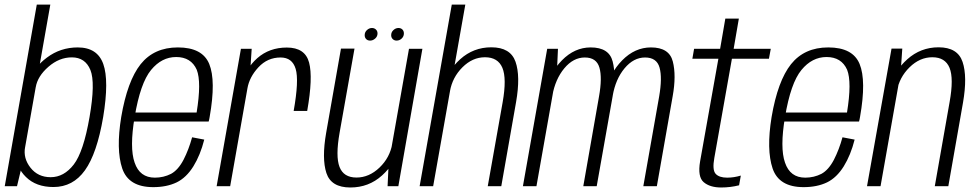

<svg xmlns="http://www.w3.org/2000/svg" viewBox="-34 -805 4226 830"><path d="M-13.5 0H39.5L59.5 -83.5L183.5 -785H125ZM197 3.5Q281.5 3.5 333.2 -68.8Q385 -141 412 -299Q438 -456.5 412.5 -528.2Q387 -600 302 -600Q227.5 -600 169 -556.2Q110.5 -512.5 102.5 -465.5L120.5 -428Q128.5 -475.5 175.2 -516.2Q222 -557 276.5 -557Q334.5 -557 356.8 -502.5Q379 -448 353 -298.5Q327 -148.5 284.8 -93.8Q242.5 -39 185 -39Q130 -39 97.8 -80Q65.5 -121 74.5 -169L42.5 -130.5Q34 -83.5 78 -40Q122 3.5 197 3.5Z M628.5 4 635.5 -37Q570 -37 548 -102Q525.5 -166 548 -299Q572.5 -446 619 -502.5Q665 -558.5 727.5 -558.5Q792 -558.5 816.5 -503.5Q837.5 -450.5 816 -318.5H543.5L536.5 -279.5H868Q871 -290 872.5 -300.5Q900 -456.5 870.5 -528.5Q841 -600 735 -600Q632 -600 574 -527.5Q516.5 -455 490 -299Q467 -158 494.5 -76.5Q522 4 628.5 4ZM635.5 -37 628.5 4Q686.5 4 729.5 -16.5Q771.5 -37 802 -86Q832 -134.5 849 -201.5L796.5 -211.5Q782 -158.5 759.5 -114.5Q736.5 -70.5 705.5 -53.5Q673 -37 635.5 -37Z M1235.5 -325.5H1294Q1319.5 -469.5 1302.2 -534.5Q1285 -599.5 1206 -599.5Q1130.5 -599.5 1078.5 -553.8Q1026.5 -508 1015 -442.5L1035.5 -422.5Q1044 -472 1083.2 -514.2Q1122.5 -556.5 1179 -556.5Q1229.5 -556.5 1244.2 -507Q1259 -457.5 1235.5 -325.5ZM902.5 0H961L1047 -487.5L1054 -594H1007.5Z M1641.5 0H1688L1792 -594H1734L1646 -97ZM1498.5 -595H1440L1376 -231Q1356.5 -119.5 1377 -57Q1397.5 5.5 1480.5 5.5Q1560 5.5 1617.5 -46.5Q1675 -98.5 1686 -161L1662 -184.5Q1651.5 -123.5 1606.5 -80.5Q1561.5 -37.5 1507 -37.5Q1451.5 -37.5 1433.8 -83.2Q1416 -129 1434 -231ZM1566 -629.5Q1578 -629.5 1588 -638.5Q1598 -647.5 1598 -660.5Q1598 -671 1591 -677.5Q1584 -684 1574 -684Q1562 -684 1552.2 -675Q1542.5 -666 1542.5 -653Q1542.5 -642.5 1549 -636Q1555.5 -629.5 1566 -629.5ZM1680.5 -629.5Q1693 -629.5 1702.5 -638.5Q1712 -647.5 1712 -660.5Q1712 -671 1705.5 -677.5Q1699 -684 1688.5 -684Q1676.5 -684 1666.8 -675Q1657 -666 1657 -653Q1657 -642.5 1663.8 -636Q1670.5 -629.5 1680.5 -629.5Z M1780 0H1838.5L1977.5 -785H1919ZM2074.5 0H2133L2197 -364Q2216.5 -476 2194.5 -538.2Q2172.5 -600.5 2090 -600.5Q2012.5 -600.5 1955.2 -548.8Q1898 -497 1887 -434L1911 -410Q1921.5 -470.5 1965 -514Q2008.5 -557.5 2062.5 -557.5Q2118.5 -557.5 2137.8 -511.8Q2157 -466 2139 -363.5Z M2226.5 0H2285L2374 -503L2378 -594H2331.5ZM2487.5 0H2545.5L2614.5 -389.5Q2630 -478.5 2614.5 -539.2Q2599 -600 2519.5 -600Q2450 -600 2395.2 -544.2Q2340.5 -488.5 2327 -412.5L2353.5 -390.5Q2366.5 -463 2405.5 -509.8Q2444.5 -556.5 2494 -556.5Q2544.5 -556.5 2557.2 -512.8Q2570 -469 2555.5 -388ZM2747 0H2805.5L2874 -389.5Q2890 -478.5 2874.5 -539.2Q2859 -600 2780 -600Q2710.5 -600 2655.5 -544Q2600.5 -488 2587.5 -412.5L2614.5 -390.5Q2627 -463 2666 -509.8Q2705 -556.5 2754.5 -556.5Q2805 -556.5 2817.2 -512.8Q2829.5 -469 2815.5 -388Z M3083.5 5.5Q3123.5 5.5 3161 -4L3168.5 -46Q3138.5 -37 3109.5 -37Q3075 -37 3059.8 -53.5Q3044.5 -70 3054 -122.5L3130 -551H3290L3298 -594H3137.5L3160 -724.5H3101.5L3079 -594H2966.5L2959 -551H3071.5L2992.5 -107.5Q2981 -40.5 3008 -17.5Q3035 5.5 3083.5 5.5Z M3440 4 3447 -37Q3381.5 -37 3359.5 -102Q3337 -166 3359.5 -299Q3384 -446 3430.5 -502.5Q3476.5 -558.5 3539 -558.5Q3603.5 -558.5 3628 -503.5Q3649 -450.5 3627.5 -318.5H3355L3348 -279.5H3679.5Q3682.5 -290 3684 -300.5Q3711.5 -456.5 3682 -528.5Q3652.5 -600 3546.5 -600Q3443.5 -600 3385.5 -527.5Q3328 -455 3301.5 -299Q3278.5 -158 3306 -76.5Q3333.5 4 3440 4ZM3447 -37 3440 4Q3498 4 3541 -16.5Q3583 -37 3613.5 -86Q3643.5 -134.5 3660.5 -201.5L3608 -211.5Q3593.5 -158.5 3571 -114.5Q3548 -70.5 3517 -53.5Q3484.5 -37 3447 -37Z M3714 0H3772.5L3859.5 -492L3866.5 -595H3820ZM4007 0H4065.5L4129 -361.5Q4148.5 -474 4127.2 -537.2Q4106 -600.5 4023.5 -600.5Q3946 -600.5 3888.2 -548.8Q3830.5 -497 3819 -434L3843 -410Q3853.5 -470.5 3897.8 -514Q3942 -557.5 3996.5 -557.5Q4052 -557.5 4070.8 -511.8Q4089.5 -466 4071 -363.5Z"/></svg>

Font: Anybody SemiCondensed Light
Style: Italic
Weight: 300
Width: 4
Italic angle: -10°
Version: Version 1.113;gftools[0.9.25]